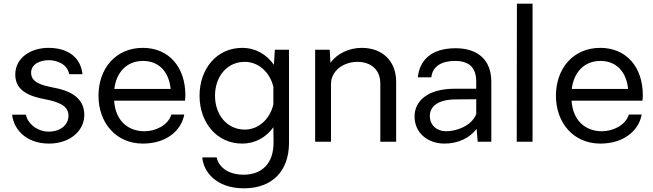

<svg xmlns="http://www.w3.org/2000/svg" viewBox="-20 -770 3550 1043"><path d="M247 10C357 10 438 -57 438 -146C438 -247 347 -280 271 -294C207 -307 149 -321 149 -375C149 -423 200 -445 252 -443C284 -441 345 -426 356 -367H428C418 -461 346 -510 243 -510C147 -510 63 -456 63 -365C63 -273 146 -246 224 -231C296 -217 352 -197 352 -142C352 -91 309 -56 246 -55C181 -54 128 -102 121 -147H46C52 -79 111 10 247 10Z M987 -253C987 -405 898 -510 756 -510C608 -510 515 -397 515 -250C515 -103 610 10 756 10C879 10 964 -56 981 -148H911C893 -88 823 -57 765 -57C677 -57 607 -113 600 -223H985C986 -234 987 -244 987 -253ZM757 -439C845 -439 898 -378 907 -287H601C612 -376 667 -439 757 -439Z M1550 -500H1473L1468 -418C1429 -474 1368 -510 1296 -510C1156 -510 1064 -395 1064 -250C1064 -106 1156 10 1296 10C1366 10 1426 -24 1465 -79L1466 -1C1468 126 1395 177 1309 179C1210 181 1165 128 1157 85H1079C1084 160 1152 253 1305 253C1462 253 1550 156 1550 6ZM1310 -66C1212 -66 1148 -148 1148 -250C1148 -353 1212 -434 1310 -434C1385 -434 1447 -376 1465 -298V-203C1447 -124 1385 -66 1310 -66Z M1945 -510C1877 -510 1811 -479 1775 -429L1771 -500H1692V0H1778V-313C1778 -386 1846 -434 1922 -434C1997 -434 2046 -389 2046 -317V0H2132V-326C2132 -439 2057 -510 1945 -510Z M2391 10C2471 11 2534 -23 2569 -70L2575 0H2649V-325C2649 -451 2569 -508 2455 -508C2316 -508 2258 -436 2250 -350H2323C2330 -411 2380 -439 2452 -439C2525 -439 2567 -406 2567 -327V-288H2450C2302 -288 2232 -220 2232 -138C2232 -48 2302 8 2391 10ZM2403 -57C2354 -57 2315 -89 2315 -140C2315 -186 2351 -230 2458 -230L2567 -231V-150C2542 -87 2462 -57 2403 -57Z M2787 0H2873V-750H2788Z M3472 -253C3472 -405 3383 -510 3241 -510C3093 -510 3000 -397 3000 -250C3000 -103 3095 10 3241 10C3364 10 3449 -56 3466 -148H3396C3378 -88 3308 -57 3250 -57C3162 -57 3092 -113 3085 -223H3470C3471 -234 3472 -244 3472 -253ZM3242 -439C3330 -439 3383 -378 3392 -287H3086C3097 -376 3152 -439 3242 -439Z"/></svg>

Font: Oakes
Style: Regular
Weight: 400
Designer: Samuel Oakes
Foundry: Samuel Oakes
Version: Version 1.003;PS 001.003;hotconv 1.0.88;makeotf.lib2.5.64775